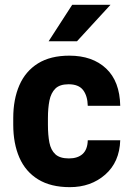

<svg xmlns="http://www.w3.org/2000/svg" viewBox="-20 -770 550 800"><path d="M280.8 -750H440.4L300.8 -598.1H182.6ZM345.7 -185.5H481Q478 -94.7 418.5 -42.5Q358.9 9.8 271 9.8Q191.4 9.8 138.9 -22.5Q86.4 -54.7 60.8 -113.3Q35.2 -171.9 35.2 -250.5V-277.8Q35.2 -356.4 60.8 -415Q86.4 -473.6 138.4 -505.9Q190.4 -538.1 269 -538.1Q365.2 -538.1 422.1 -484.6Q479 -431.2 481 -329.1H345.7Q344.7 -370.6 326.2 -394.8Q307.6 -418.9 265.6 -418.9Q229 -418.9 210.7 -400.9Q192.4 -382.8 186 -351.1Q179.7 -319.3 179.7 -277.8V-250.5Q179.7 -207.5 185.8 -176Q191.9 -144.5 210.7 -127.2Q229.5 -109.9 267.1 -109.9Q303.7 -109.9 324.2 -128.4Q344.7 -147 345.7 -185.5Z"/></svg>

Font: Robert Sans Black
Style: Regular
Weight: 900
Designer: Christian Robertson (extended by Adam Twardoch)
Foundry: Google
Version: Version 12.135;April 2, 2019;FontCreator 11.5.0.2425 64-bit;